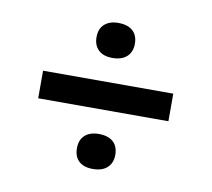

<svg xmlns="http://www.w3.org/2000/svg" viewBox="-57 -586 620 562"><g transform="rotate(10 253.0 -305.0)"><path d="M59 -264V-346H446V-264ZM252 -418Q225 -418 210.5 -432Q196 -446 196 -470Q196 -495 211 -508.5Q226 -522 252 -522Q280 -522 295 -508.5Q310 -495 310 -470Q310 -446 295 -432Q280 -418 252 -418ZM252 -88Q225 -88 210.5 -101.5Q196 -115 196 -140Q196 -165 211 -178.5Q226 -192 252 -192Q280 -192 295 -178.5Q310 -165 310 -140Q310 -116 295 -102Q280 -88 252 -88Z"/></g></svg>

Font: Bricolage Grotesque 28pt
Style: Regular
Weight: 400
Version: Version 1.001;gftools[0.9.33.dev8+g029e19f]